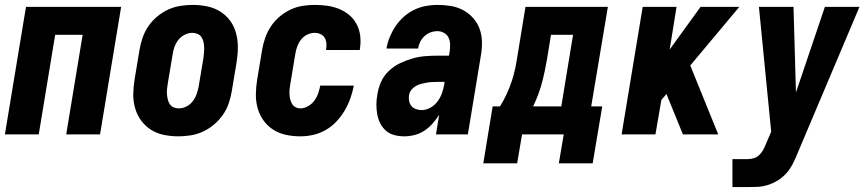

<svg xmlns="http://www.w3.org/2000/svg" viewBox="-20 -548 3540 783"><path d="M0 0 86 -520H474L388 0H250L317 -406H205L138 0Z M707 8Q707 8 707 8Q707 8 707 8Q677 8 648 2Q619 -4 595.5 -19Q572 -34 555.5 -56.5Q539 -79 531 -107Q523 -135 523.5 -164.5Q524 -194 529 -225L549 -345Q553 -369 561.5 -394Q570 -419 585 -441Q600 -463 621 -480.5Q642 -498 666 -509Q690 -520 715.5 -524Q741 -528 766 -528Q766 -528 766 -528Q766 -528 766 -528Q796 -528 825 -522Q854 -516 878 -501Q902 -486 918.5 -463.5Q935 -441 942.5 -413Q950 -385 950 -355.5Q950 -326 945 -295L925 -175Q921 -151 912.5 -126Q904 -101 888.5 -79Q873 -57 852 -39.5Q831 -22 807 -11Q783 0 757.5 4Q732 8 707 8ZM709 -106Q725 -106 740 -113.5Q755 -121 765.5 -134.5Q776 -148 781.5 -163.5Q787 -179 790 -194L810 -314Q811 -325 812 -336Q813 -347 812.5 -357.5Q812 -368 809.5 -378.5Q807 -389 801 -397.5Q795 -406 785 -410Q775 -414 764 -414Q749 -414 733.5 -406.5Q718 -399 707.5 -385.5Q697 -372 691.5 -356.5Q686 -341 684 -326L664 -206Q662 -195 661 -184Q660 -173 661 -162.5Q662 -152 664.5 -141.5Q667 -131 673 -122.5Q679 -114 688.5 -110Q698 -106 709 -106Z M1205 8Q1175 8 1146.5 2Q1118 -4 1094.5 -19Q1071 -34 1054.5 -57Q1038 -80 1030.5 -107.5Q1023 -135 1023.5 -165Q1024 -195 1029 -225L1049 -345Q1053 -369 1061.5 -393.5Q1070 -418 1084.5 -440Q1099 -462 1119.5 -479.5Q1140 -497 1164 -508.5Q1188 -520 1213.5 -524Q1239 -528 1263 -528Q1289 -528 1314.5 -524.5Q1340 -521 1363 -511.5Q1386 -502 1404.5 -486.5Q1423 -471 1434.5 -449Q1446 -427 1449 -402Q1452 -377 1448 -350Q1448 -349 1447.5 -347Q1447 -345 1447 -344H1310Q1310 -344 1310 -345Q1310 -346 1310 -346Q1312 -359 1311 -371.5Q1310 -384 1304 -394Q1298 -404 1287 -409Q1276 -414 1263 -414Q1248 -414 1232.5 -406.5Q1217 -399 1207 -385.5Q1197 -372 1191.5 -356.5Q1186 -341 1184 -326L1164 -206Q1162 -195 1161 -184.5Q1160 -174 1160.5 -163.5Q1161 -153 1163.5 -143Q1166 -133 1171 -124.5Q1176 -116 1185 -111Q1194 -106 1205 -106Q1221 -106 1236.5 -115Q1252 -124 1262 -137.5Q1272 -151 1277.5 -167Q1283 -183 1286 -199H1423Q1418 -173 1409 -147.5Q1400 -122 1386 -98Q1372 -74 1352.5 -53Q1333 -32 1308.5 -18Q1284 -4 1257.5 2Q1231 8 1205 8Z M1629 8Q1608 8 1588.5 3Q1569 -2 1554.5 -14.5Q1540 -27 1531 -44.5Q1522 -62 1518.5 -81.5Q1515 -101 1515 -121.5Q1515 -142 1519 -163Q1523 -189 1534 -214Q1545 -239 1565.5 -258.5Q1586 -278 1611 -290Q1636 -302 1662 -309.5Q1688 -317 1714.5 -319Q1741 -321 1766 -321H1811L1814 -339Q1816 -353 1815.5 -368Q1815 -383 1809 -395Q1803 -407 1790.5 -414Q1778 -421 1764 -421Q1750 -421 1736 -416Q1722 -411 1711 -400.5Q1700 -390 1693.5 -377Q1687 -364 1685 -350H1556Q1560 -374 1569.5 -397Q1579 -420 1593 -441Q1607 -462 1626.5 -479.5Q1646 -497 1669 -508Q1692 -519 1716 -523.5Q1740 -528 1764 -528Q1792 -528 1819 -523.5Q1846 -519 1869 -506.5Q1892 -494 1909.5 -474.5Q1927 -455 1936 -430Q1945 -405 1945.5 -377Q1946 -349 1941 -321L1888 0H1758L1771 -80Q1759 -61 1744 -44Q1729 -27 1710.5 -15Q1692 -3 1671 2.5Q1650 8 1629 8ZM1700 -99Q1718 -99 1735.5 -109Q1753 -119 1764.5 -134.5Q1776 -150 1782.5 -168.5Q1789 -187 1792 -205L1793 -214H1766Q1755 -214 1743.5 -213.5Q1732 -213 1720.5 -211Q1709 -209 1697.5 -206Q1686 -203 1675.5 -197Q1665 -191 1657.5 -181.5Q1650 -172 1648 -160Q1646 -148 1648.5 -136Q1651 -124 1658 -115.5Q1665 -107 1676.5 -103Q1688 -99 1700 -99Z M1951 118 1989 -114H2019Q2034 -138 2046 -164Q2058 -190 2067 -217Q2076 -244 2081.5 -271Q2087 -298 2091 -325L2123 -520H2459L2391 -114H2436L2397 118H2259L2279 0H2109L2089 118ZM2154 -114H2269L2317 -406H2227L2211 -308Q2203 -259 2190 -210Q2177 -161 2154 -114Z M2515 0 2601 -520H2739L2711 -346L2837 -520H2995L2795 -281L2909 0H2765L2699 -162L2698 -165L2677 -140L2653 0Z M2967 215V101H3027Q3040 101 3053 97.5Q3066 94 3076 84.5Q3086 75 3092.5 63Q3099 51 3104 38L3125 -11L3075 -520H3216L3226 -171L3344 -520H3485L3230 83Q3222 103 3211.5 123Q3201 143 3186 159.5Q3171 176 3151.5 188Q3132 200 3111 206.5Q3090 213 3069 214Q3048 215 3027 215Z"/></svg>

Font: Iosevka SS04 Heavy Oblique
Style: Regular
Weight: 900
Italic angle: -9°
Monospace: yes
Designer: Belleve Invis
Foundry: Belleve Invis
Version: Version 19.0.0; ttfautohint (v1.8.4)